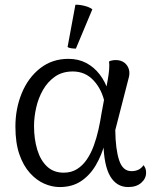

<svg xmlns="http://www.w3.org/2000/svg" viewBox="-20 -766 637 800"><path d="M228.8 13.4Q196.7 13.4 164.4 -0.7Q132.1 -14.8 104.7 -45.1Q77.2 -75.4 60.7 -123Q44.2 -170.7 44.2 -238.4Q44.2 -314 71 -378.5Q97.7 -442.9 147.6 -481.8Q197.5 -520.8 265.2 -520.8Q306.7 -520.8 339.3 -503.6Q371.8 -486.5 395.6 -455.6Q419.3 -424.8 432.8 -382L417.4 -332.6Q405.6 -392.2 370.5 -430.2Q335.5 -468.2 283.4 -468.2Q239.8 -468.2 209.2 -446.8Q178.5 -425.4 159 -391.1Q139.5 -356.8 130.7 -317.2Q121.8 -277.5 121.8 -240.7Q121.8 -186.9 135.2 -142.5Q148.5 -98.2 176 -72.3Q203.4 -46.5 245.2 -46.5Q277.5 -46.5 301.2 -61.6Q325 -76.6 342.1 -102Q359.2 -127.3 370.8 -159.2Q382.5 -191.2 390.2 -225.9Q398 -260.7 402.9 -293.3L429.5 -436.2Q433.4 -459.6 434.8 -477.6Q436.3 -495.5 434.3 -509.8Q439.1 -512.8 447 -514.2Q454.8 -515.7 462.5 -515.7Q483.6 -515.7 497.8 -505.1Q511.9 -494.5 517 -477.2Q522.2 -459.8 515.1 -437.1L460.3 -223.9Q461.4 -143.3 476.5 -98.1Q491.5 -52.9 527.6 -52.9Q544.5 -52.9 557 -59Q569.5 -65.1 577.8 -77.8Q588.7 -65.8 588.7 -46.7Q588.7 -21.7 568.4 -4.2Q548.2 13.4 514.2 13.4Q465.8 13.4 439.3 -31.5Q412.7 -76.4 410.8 -172.2L416.5 -167.9Q403.6 -119.4 379.3 -77.8Q355 -36.2 318 -11.4Q280.9 13.4 228.8 13.4ZM296.2 -563.5Q288.5 -563.4 277.4 -564.8Q266.4 -566.3 261.6 -570.3L294.2 -746.3Q312.5 -746.7 332.8 -741.4Q353.1 -736.2 364.8 -727.3Z"/></svg>

Font: Arima Thin
Style: Regular
Weight: 100
Designer: Joana Correia and Natanael Gama
Foundry: NDISCOVER
Version: Version 1.101;gftools[0.9.23]